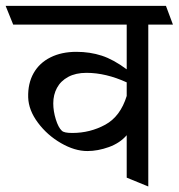

<svg xmlns="http://www.w3.org/2000/svg" viewBox="-45 -600 623 669"><path d="M557.6 -514.2H471.7V49.8L396.5 19V-128.9Q373 -101.6 334.5 -87.6Q295.9 -73.7 259.3 -73.7Q215.3 -73.7 167.5 -101.3Q119.6 -128.9 87.2 -172.4Q54.7 -215.8 53.2 -260.7Q51.8 -309.1 72 -345Q92.3 -380.9 130.9 -400.1Q169.4 -419.4 221.2 -419.4Q268.6 -419.4 309.6 -406Q350.6 -392.6 396.5 -358.4V-514.2H1L-25.4 -579.6H533.2ZM396.5 -265.6V-313Q323.7 -346.2 256.3 -346.2Q218.8 -346.2 192.6 -332Q166.5 -317.9 153.6 -293.9Q140.6 -270 140.6 -239.7Q140.6 -212.9 149.4 -184.3Q158.2 -155.8 170.4 -144.5Q174.3 -140.6 182.9 -138.7Q191.4 -136.7 207 -136.7Q269 -136.7 321.8 -165.5Q374.5 -194.3 396.5 -265.6Z"/></svg>

Font: Vesper Libre
Style: Regular
Weight: 400
Designer: Robert Keller & Kimya Gandhi
Foundry: Mota Italic
Version: Version 1.058